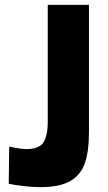

<svg xmlns="http://www.w3.org/2000/svg" viewBox="-20 -762 447 792"><path d="M146 10Q115 10 76.5 5.5Q38 1 16 -4L18 -157Q26 -156 48 -151.5Q70 -147 89 -147Q140 -147 158.5 -173.5Q177 -200 177 -262V-742H347V-218Q347 -138 330 -89Q313 -40 269.5 -15Q226 10 146 10Z"/></svg>

Font: Morrison
Style: Bold
Weight: 700
Designer: Pablo Impallari, Rodrigo Fuenzalida (Modified by Dan O. Williams)
Version: Version 0.03;June 6, 2019;FontCreator 11.5.0.2425 64-bit; tt